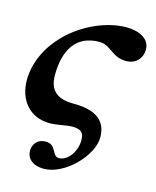

<svg xmlns="http://www.w3.org/2000/svg" viewBox="-108 -534 658 810"><g transform="rotate(15 221.0 -128.5)"><path d="M447 -393C447 -440 398 -462 344 -462C262 -462 160 -420 87 -346C33 -291 -5 -217 -5 -138C-5 -52 47 13 135 13C165 13 207 2 230 2C273 2 283 16 283 49C283 96 250 145 210 145C179 145 188 92 141 92C97 92 85 125 85 146C85 177 108 205 161 205C251 205 357 96 357 16C357 -59 307 -93 210 -93C140 -93 104 -122 104 -189C104 -296 146 -373 250 -373C301 -373 314 -324 378 -324C420 -324 447 -353 447 -393Z"/></g></svg>

Font: STIXGeneral
Style: Bold Italic
Weight: 700
Italic angle: -16.33°
Designer: MicroPress Inc., with final additions and corrections provided by Coen Hoffman, Elsevier (retired)
Version: Version 1.1.0